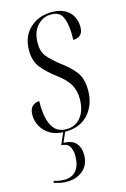

<svg xmlns="http://www.w3.org/2000/svg" viewBox="-120 -603 590 898"><g transform="rotate(-15 175.0 -154.5)"><path d="M142 10Q98 10 70 -6.5Q42 -23 27.5 -49.5Q13 -76 13 -103Q13 -135 28 -147.5Q43 -160 61 -160Q61 -152 61 -144.5Q61 -137 61 -130Q64 -68 85 -34Q106 0 151 0Q194 0 220.5 -32.5Q247 -65 247 -122Q247 -160 230.5 -190Q214 -220 171 -252Q132 -281 104 -314Q76 -347 76 -401Q76 -468 118.5 -507.5Q161 -547 224 -547Q265 -547 290 -532Q315 -517 326 -494Q337 -471 337 -446Q337 -419 324 -407Q311 -395 289 -395Q289 -404 289 -413Q289 -422 289 -430Q287 -480 273 -508.5Q259 -537 219 -537Q179 -537 151.5 -506.5Q124 -476 124 -423Q124 -381 144.5 -356.5Q165 -332 205 -301Q246 -271 270.5 -239Q295 -207 295 -150Q295 -81 255 -35.5Q215 10 142 10ZM89 238Q72 238 58 235Q44 232 27 227L30 218Q45 223 58.5 224.5Q72 226 81 226Q117 226 137.5 201.5Q158 177 158 130Q158 106 148 87Q138 68 107 66L135 1H145L120 58Q162 59 180.5 80.5Q199 102 199 136Q199 184 168 211Q137 238 89 238Z"/></g></svg>

Font: Noto Serif Display ExtraCondensed Light
Style: Italic
Weight: 300
Width: 2
Italic angle: -12°
Designer: Monotype Design Team
Foundry: Monotype Imaging Inc.
Version: Version 2.009